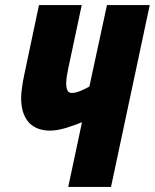

<svg xmlns="http://www.w3.org/2000/svg" viewBox="-20 -734 608 754"><path d="M248 0H416L568 -714H400L331 -394C313 -384 284 -369 262 -369C248 -369 240 -379 240 -407C240 -422 243 -441 248 -465L301 -714H133L75 -439C68 -407 63 -370 63 -349C63 -273 98 -221 177 -221C215 -221 262 -238 302 -254Z"/></svg>

Font: Noto Sans UI Condensed Black
Style: Italic
Weight: 900
Width: 3
Italic angle: -192°
Designer: Monotype Design Team
Foundry: Monotype Imaging Inc.
Version: Version 1.901